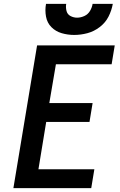

<svg xmlns="http://www.w3.org/2000/svg" viewBox="-20 -969 616 989"><path d="M49 0H450L466 -97H178L218 -341H441L457 -438H234L268 -638H555L571 -735H171ZM362 -789Q396 -789 430 -798Q464 -807 493.5 -829.5Q523 -852 539 -883.5Q555 -915 561 -949H457Q454 -930 443.5 -912.5Q433 -895 414.5 -886.5Q396 -878 377 -878Q359 -878 343 -886.5Q327 -895 322.5 -913Q318 -931 321 -949H217Q211 -916 217 -883.5Q223 -851 245 -829Q267 -807 298 -798Q329 -789 362 -789Z"/></svg>

Font: Iosevka Sparkle Semibold
Style: Italic
Weight: 600
Italic angle: -9°
Designer: Belleve Invis
Foundry: Belleve Invis
Version: Version 4.5.0; ttfautohint (v1.8.3)